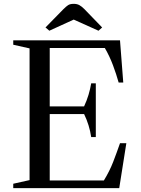

<svg xmlns="http://www.w3.org/2000/svg" viewBox="-20 -980 732 1000"><path d="M239 -730H526C542.7 -701.3 556.8 -671.3 568.5 -640C580.2 -608.7 590 -578.7 598 -550H622L605 -770H49V-747L134 -728V-42L49 -23V0H601L638 -234H605C593.7 -201.3 581.8 -169 569.5 -137C557.2 -105 541 -72.7 521 -40H239V-386H418C436.7 -347.3 449 -307.3 455 -266H479V-546H455C451.7 -526 447 -506 441 -486C435 -466 427.3 -446 418 -426H239ZM364 -960C351.3 -960 341.5 -957.7 334.5 -953C327.5 -948.3 319.7 -941.7 311 -933L217 -837L237 -820L364 -878L493 -820L512 -837L419 -933C409.7 -942.3 401 -949.2 393 -953.5C385 -957.8 375.3 -960 364 -960Z"/></svg>

Font: Libre Caslon Text
Style: Regular
Weight: 400
Designer: Pablo Impallari, Rodrigo Fuenzalida
Foundry: Pablo Impallari, Rodrigo Fuenzalida
Version: Version 1.000; ttfautohint (v0.93) -l 8 -r 50 -G 200 -x 14 -